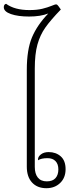

<svg xmlns="http://www.w3.org/2000/svg" viewBox="-47 -985 374 1010"><path d="M298 -95Q298 -50 269.5 -22.5Q241 5 197 5Q149 5 121.5 -25Q94 -55 94 -108V-617Q94 -724 121.5 -789Q149 -854 207 -914Q166 -898 106 -898Q48 -898 10.5 -911Q-27 -924 -27 -947Q-27 -962 -15 -965Q30 -932 108 -932Q148 -932 176 -939Q204 -946 223.5 -954Q243 -962 247 -962Q252 -962 255 -959Q258 -956 261 -952L273 -935Q219 -879 191.5 -840Q164 -801 150 -751Q136 -701 136 -624V-107Q136 -71 152 -51Q168 -31 199 -31Q230 -31 245 -48Q260 -65 260 -94Q260 -122 245 -137.5Q230 -153 203 -153Q170 -153 153 -142V-147Q153 -161 168.5 -173Q184 -185 209 -185Q247 -185 272.5 -162.5Q298 -140 298 -95Z"/></svg>

Font: Krub ExtraLight
Style: Regular
Weight: 275
Designer: Ekaluck Peanpanawate
Foundry: Cadson Demak Co.,Ltd.
Version: Version 1.000; ttfautohint (v1.6)